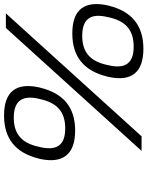

<svg xmlns="http://www.w3.org/2000/svg" viewBox="90 -809 728 948"><g transform="rotate(-90 454.0 -335.0)"><path d="M550 -170 548 -162C524 -49 571 9 687 9C804 9 872 -50 900 -162L902 -170C925 -281 882 -342 763 -342C646 -342 578 -283 550 -170ZM143 -500C120 -391 163 -328 283 -328C400 -328 467 -387 495 -500L497 -508C521 -621 474 -679 358 -679C241 -679 173 -620 145 -508ZM183 0H255L862 -670H790ZM202 -502 203 -506C221 -593 268 -631 347 -631C429 -631 460 -590 440 -506L439 -502C421 -419 378 -377 294 -377C212 -377 182 -417 202 -502ZM606 -164 607 -169C625 -252 668 -293 751 -293C833 -293 864 -253 844 -169L843 -164C825 -78 779 -39 698 -39C616 -39 586 -80 606 -164Z"/></g></svg>

Font: LT Wave Light
Style: Italic
Weight: 300
Designer: Daniel Lyons
Version: Version 2.5 (Glyphs App)